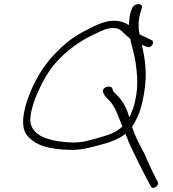

<svg xmlns="http://www.w3.org/2000/svg" viewBox="-20 -794 841 932"><path d="M171 -434C123 -356 62 -201 109 -140C142 -97 194 -76 275 -69C349 -63 379 -67 457 -88C521 -105 554 -118 589 -144C595 -131 600 -117 605 -104C634 -40 675 42 706 99L712 111C722 130 755 107 746 89L739 77C735 69 727 53 715 28C703 3 692 -23 681 -48C659 -90 634 -134 621 -179C644 -213 660 -250 671 -299C696 -407 689 -486 671 -565L669 -577L692 -567C698 -565 702 -564 707 -566C721 -571 730 -593 716 -599L688 -613C679 -618 665 -621 658 -628C656 -635 654 -641 654 -647C652 -672 652 -703 661 -731L668 -754C673 -764 666 -774 653 -774C639 -774 628 -767 623 -758L614 -734C609 -717 607 -699 606 -678C606 -676 604 -674 605 -672C580 -690 536 -702 486 -686C448 -675 415 -656 380 -638C360 -627 342 -615 323 -602C265 -557 209 -499 171 -434ZM167 -354C189 -403 213 -444 244 -482C298 -545 368 -598 455 -636C479 -647 501 -658 531 -658C557 -658 567 -647 578 -636L595 -620C600 -615 607 -611 612 -606C614 -601 615 -596 615 -591L625 -553C630 -532 635 -512 638 -492C646 -433 653 -376 635 -300C630 -277 622 -256 614 -237L608 -225C604 -235 601 -245 598 -254C584 -290 567 -314 541 -339C534 -346 528 -352 528 -355C526 -362 526 -369 517 -372C497 -378 479 -366 479 -350C484 -337 486 -330 503 -314C542 -278 552 -231 574 -180C540 -149 514 -141 448 -122C377 -102 355 -99 290 -105C205 -113 147 -139 131 -187C117 -228 145 -306 167 -354Z"/></svg>

Font: Stray Cat
Style: ExtObl
Weight: 400
Version: Version 1.0